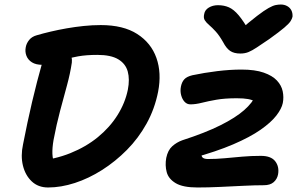

<svg xmlns="http://www.w3.org/2000/svg" viewBox="-20 -820 1343 850"><path d="M193 10Q149 10 120.5 -17Q92 -44 81.5 -87Q71 -130 82 -181Q101 -279 122 -368.5Q143 -458 169 -550Q177 -581 194 -594Q211 -607 245 -607Q271 -607 286 -589Q301 -571 298 -543Q291 -495 276.5 -442Q262 -389 246 -329Q230 -269 217 -200Q211 -165 212 -139Q213 -113 224 -86L140 -107Q222 -114 291.5 -142Q361 -170 413.5 -213Q466 -256 500 -310Q534 -364 546 -423Q555 -469 545.5 -503.5Q536 -538 503.5 -557.5Q471 -577 411 -577Q362 -577 325.5 -570.5Q289 -564 261.5 -555Q234 -546 211.5 -539.5Q189 -533 168 -533Q139 -533 121.5 -544Q104 -555 97 -573Q90 -591 94 -611Q97 -628 109 -643Q121 -658 143 -664Q170 -672 204 -680Q238 -688 275 -694.5Q312 -701 350.5 -705Q389 -709 426 -709Q526 -709 587.5 -669.5Q649 -630 672.5 -563.5Q696 -497 680 -414Q665 -338 629 -273Q593 -208 542 -156.5Q491 -105 432 -67.5Q373 -30 311.5 -10Q250 10 193 10ZM854 10Q790 10 758 -9Q726 -28 718 -58Q710 -88 716 -121Q723 -155 742.5 -172.5Q762 -190 787 -199Q889 -232 956 -265.5Q1023 -299 1061 -332.5Q1099 -366 1113 -400L1135 -350Q1123 -363 1110 -370.5Q1097 -378 1078 -381.5Q1059 -385 1028 -385Q975 -385 938 -378.5Q901 -372 873.5 -365Q846 -358 823 -358Q808 -358 797.5 -369Q787 -380 782 -398.5Q777 -417 781 -437Q785 -457 796 -469Q807 -481 832 -487Q884 -498 941 -505Q998 -512 1049 -512Q1109 -512 1147.5 -498.5Q1186 -485 1206 -463.5Q1226 -442 1231.5 -416Q1237 -390 1232 -364Q1227 -339 1203.5 -308.5Q1180 -278 1133.5 -245.5Q1087 -213 1012.5 -181Q938 -149 832 -120L872 -146Q870 -129 877 -122.5Q884 -116 901 -116Q937 -116 975 -119.5Q1013 -123 1052.5 -126.5Q1092 -130 1135 -130Q1180 -130 1198.5 -106Q1217 -82 1211 -48Q1207 -27 1191.5 -13.5Q1176 0 1148 0Q1109 0 1058.5 2.5Q1008 5 954.5 7.5Q901 10 854 10ZM1223 -800Q1239 -800 1251.5 -793Q1264 -786 1270 -774Q1276 -762 1275 -746Q1273 -737 1266.5 -726.5Q1260 -716 1239 -698Q1218 -680 1172 -647Q1138 -624 1117 -610Q1096 -596 1080 -589.5Q1064 -583 1044 -583Q1016 -583 999 -594.5Q982 -606 968 -633Q951 -663 935 -680.5Q919 -698 906 -709Q893 -720 886.5 -730.5Q880 -741 884 -758Q887 -776 904.5 -786.5Q922 -797 945 -797Q972 -797 993.5 -787.5Q1015 -778 1036.5 -752.5Q1058 -727 1085 -680L1035 -681Q1086 -725 1118 -749.5Q1150 -774 1169 -784.5Q1188 -795 1200 -797.5Q1212 -800 1223 -800Z"/></svg>

Font: Shantell Sans SemiBold
Style: Italic
Weight: 600
Italic angle: -11°
Designer: Stephen Nixon, Anya Danilova, Shantell Martin
Foundry: Arrow Type
Version: Version 1.011;[c5ecc13dd]